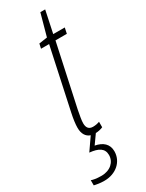

<svg xmlns="http://www.w3.org/2000/svg" viewBox="-290 -691 737 966"><g transform="rotate(-30 78.5 -208.0)"><path d="M2 240C69 240 119 196 119 136C119 94 91 70 47 62L84 10C97 10 112 7 126 1V-31C116 -27 103 -24 88 -24C64 -24 53 -38 53 -64C53 -81 58 -106 64 -138L141 -495H207L214 -528H147L174 -656H146L111 -529L63 -522L57 -495H104L28 -141C21 -109 17 -79 17 -58C17 -24 31 -1 56 7L6 79C57 84 86 100 86 139C86 179 53 211 1 211C-28 211 -47 207 -57 203V233C-42 236 -26 240 2 240Z"/></g></svg>

Font: Noto Sans ExtraCondensed ExtraLight
Style: Italic
Weight: 200
Width: 2
Italic angle: -12°
Designer: Monotype Design Team
Foundry: Monotype Imaging Inc.
Version: Version 2.013